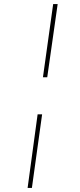

<svg xmlns="http://www.w3.org/2000/svg" viewBox="-20 -821 390 939"><path d="M262 -801 211 -443H190L240 -801ZM186 -262 136 98H115L164 -262Z"/></svg>

Font: Fira Sans Extra Condensed Thin
Style: Italic
Weight: 250
Width: 3
Italic angle: -8°
Designer: Carrois Corporate & Edenspiekermann AG
Foundry: Carrois Corporate GbR & Edenspiekermann AG
Version: Version 4.203